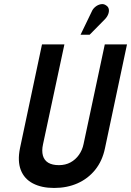

<svg xmlns="http://www.w3.org/2000/svg" viewBox="-20 -920 649 951"><path d="M498 -823Q510 -835 515.5 -848.5Q521 -862 519 -874Q517 -886 506 -893Q494 -902 479 -899Q464 -896 452 -886Q440 -876 435 -864L379 -748H424ZM500 -186 609 -700H499L394 -207Q388 -177 371 -153Q354 -129 329 -115.5Q304 -102 272 -102Q239 -102 219 -114Q199 -126 192.5 -149.5Q186 -173 193 -205L299 -700H188L79 -186Q66 -122 83 -78Q100 -34 143 -11.5Q186 11 248 11Q312 11 364 -12Q416 -35 451.5 -79Q487 -123 500 -186Z"/></svg>

Font: Advent Pro
Style: Italic
Weight: 400
Italic angle: -12°
Designer: VivaRado, Andreas Kalpakidis
Foundry: VivaRado, Andreas Kalpakidis
Version: Version 3.000